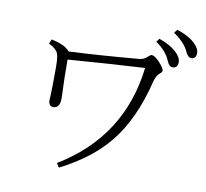

<svg xmlns="http://www.w3.org/2000/svg" viewBox="-94 -969 1188 1107"><g transform="rotate(10 500.0 -415.5)"><path d="M259.3 -633.8Q440.9 -642.1 671.9 -662.6Q696.3 -665 717.8 -686Q729 -696.8 736.8 -696.8Q752 -696.8 779.8 -668.9Q813 -634.8 813 -616.7Q813 -609.9 798.8 -598.6Q780.8 -585.9 771 -548.8Q714.8 -317.9 599.6 -177.7Q497.1 -53.7 321.3 35.2L305.2 11.2Q662.6 -205.1 710.9 -616.7Q540 -607.9 262.2 -586.9Q262.2 -477.1 266.1 -396Q267.1 -383.8 267.1 -360.8Q267.1 -302.7 228 -302.7Q200.2 -302.7 200.2 -339.8Q200.2 -344.7 202.1 -374.5Q204.1 -427.7 204.1 -536.6Q204.1 -607.4 188 -625Q170.4 -645 141.1 -658.7L150.9 -685.1Q192.4 -677.7 224.1 -661.6Q250.5 -647.9 259.3 -633.8ZM763.2 -796.9Q828.1 -774.4 864.3 -740.7Q896 -711.4 896 -683.1Q896 -647.9 866.2 -647.9Q845.2 -647.9 833 -678.7Q809.6 -735.4 748 -776.9ZM855 -865.7Q918.9 -846.7 958 -812Q991.2 -781.7 991.2 -753.9Q991.2 -718.8 962.4 -718.8Q942.9 -718.8 928.2 -752Q905.8 -801.3 840.3 -845.7Z"/></g></svg>

Font: I.MingCP
Style: Regular
Weight: 400
Designer: I.Font Project
Version: Version 8.000; Sep 06, 2022